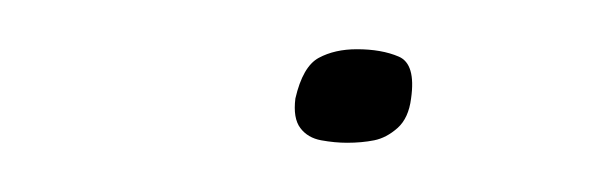

<svg xmlns="http://www.w3.org/2000/svg" viewBox="-20 -58 247 78"><path d="M100 -18Q103 -31 109.5 -34.5Q116 -38 125 -38Q135 -38 142 -35Q149 -32 147 -18Q146 -10 141.5 -6Q137 -2 132 -1Q127 0 121 0Q116 0 110.5 -1Q105 -2 102 -6Q99 -10 100 -18Z"/></svg>

Font: Genos Thin ExtraLight
Style: Italic
Weight: 250
Italic angle: -8°
Version: Version 1.010